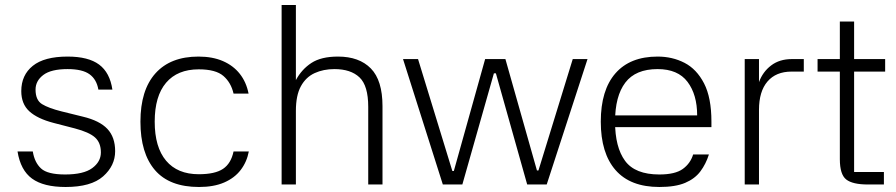

<svg xmlns="http://www.w3.org/2000/svg" viewBox="-20 -737 3581 767"><path d="M373 -379Q366 -420 337.5 -440.5Q309 -461 250 -461Q184 -461 153 -437.5Q122 -414 122 -379Q122 -337 148 -321Q174 -305 226 -292L311 -271Q378 -255 409 -222Q440 -189 440 -133Q440 -75 392 -32.5Q344 10 242 10Q154 10 108 -23.5Q62 -57 50 -132H111Q118 -88 144 -64Q170 -40 240 -40Q314 -40 348.5 -65.5Q383 -91 383 -128Q383 -167 359.5 -188Q336 -209 279 -224L194 -246Q129 -263 97 -292.5Q65 -322 65 -373Q65 -437 111 -474Q157 -511 250 -511Q333 -511 376 -479Q419 -447 429 -379Z M775 10Q657 10 599 -57.5Q541 -125 541 -251Q541 -377 601 -444Q661 -511 773 -511Q829 -511 870.5 -493Q912 -475 938 -442Q964 -409 973 -363H913Q903 -407 872.5 -433.5Q842 -460 774 -460Q689 -460 643.5 -406.5Q598 -353 598 -251Q598 -149 643.5 -95Q689 -41 774 -41Q839 -41 871 -62.5Q903 -84 913 -132H974Q966 -90 941.5 -58Q917 -26 875.5 -8Q834 10 775 10Z M1162 0H1105V-717H1162V-417Q1185 -460 1224 -485.5Q1263 -511 1330 -511Q1415 -511 1461.5 -463.5Q1508 -416 1508 -313V0H1451V-310Q1451 -395 1416 -428Q1381 -461 1316 -461Q1272 -461 1237 -445Q1202 -429 1182 -392.5Q1162 -356 1162 -294Z M1590 -501H1650L1787 -54H1793L1918 -501H1999L2125 -56H2131L2268 -501H2327L2164 0H2086L1961 -444H1953L1827 0H1749Z M2400 -276H2765Q2765 -359 2726.5 -410Q2688 -461 2607 -461Q2519 -461 2478 -407Q2437 -353 2437 -251Q2437 -149 2477 -94.5Q2517 -40 2614 -40Q2677 -40 2707.5 -62Q2738 -84 2749 -120H2812Q2800 -82 2778 -52.5Q2756 -23 2717 -6.5Q2678 10 2614 10Q2498 10 2439 -57.5Q2380 -125 2380 -251Q2380 -377 2438.5 -444Q2497 -511 2607 -511Q2666 -511 2714.5 -486Q2763 -461 2792.5 -404Q2822 -347 2822 -251V-229H2399Z M3012 0H2955V-501H3012V-409Q3027 -450 3060.5 -475.5Q3094 -501 3143 -501H3191V-451H3142Q3080 -451 3046 -411.5Q3012 -372 3012 -298Z M3516 -451H3392V-50H3511V0H3447Q3386 0 3360.5 -20Q3335 -40 3335 -101V-451H3246V-501H3335V-651H3392V-501H3516Z"/></svg>

Font: 42dot Sans Light Light
Style: Regular
Weight: 300
Version: Version 1.000